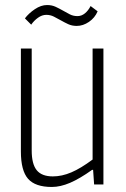

<svg xmlns="http://www.w3.org/2000/svg" viewBox="-20 -733 499 763"><path d="M186 10Q120 10 91.5 -22.5Q63 -55 63 -131V-540H106V-135Q106 -81 126 -56.5Q146 -32 190 -32Q226 -32 263.5 -48Q301 -64 348 -99V-540H391V0H354L350 -58H346Q297 -23 258.5 -6.5Q220 10 186 10ZM79 -660Q94 -680 118.5 -696.5Q143 -713 167 -713Q186 -713 201 -706Q216 -699 230 -691Q244 -683 257.5 -676Q271 -669 288 -669Q304 -669 317.5 -680Q331 -691 340 -709L368 -688Q357 -662 333.5 -646Q310 -630 285 -630Q266 -630 251 -637Q236 -644 222 -652Q208 -660 194 -667Q180 -674 164 -674Q147 -674 131 -662.5Q115 -651 104 -635Z"/></svg>

Font: Encode Sans Compressed
Style: ExtraLight
Weight: 200
Designer: Pablo Impallari, Andres Torresi
Foundry: Pablo Impallari, Andres Torresi
Version: Version 1.000; ttfautohint (v1.00) -l 8 -r 50 -G 200 -x 14 -